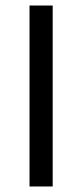

<svg xmlns="http://www.w3.org/2000/svg" viewBox="-20 -676 298 696"><path d="M87 0V-656H171V0Z"/></svg>

Font: RibengUni
Style: Regular
Weight: 400
Designer: (1) Dr. Andrew Glass (Program Manager at Microsoft Corporation)
(2) Bivuti Chakma (Suz Moriz)
(3) Paul D. Hunt (Adobe Co
Foundry: Bivuti Chakma and Jyoti Chakma
Version: Version 1.2020